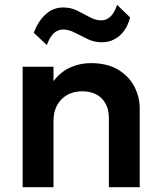

<svg xmlns="http://www.w3.org/2000/svg" viewBox="-20 -777 668 797"><path d="M74 0V-500H202V-440Q232 -479.5 272.2 -497.2Q312.5 -515 356.5 -515Q425.5 -515 470.8 -487.5Q516 -460 538 -417Q560 -374 560 -327V0H432V-287Q432 -338 402.5 -368Q373 -398 320 -398Q285.5 -398 258.8 -382.8Q232 -367.5 217 -340Q202 -312.5 202 -276.5V0ZM174.5 -590 120 -641Q139 -690.5 170.2 -718.2Q201.5 -746 242.5 -746Q274 -746 300.8 -732.8Q327.5 -719.5 352 -706Q376.5 -692.5 400.5 -692.5Q423 -692.5 439.5 -709Q456 -725.5 466 -757L520 -705Q507.5 -655 475.8 -628.2Q444 -601.5 403 -601.5Q371.5 -601.5 343.8 -614.8Q316 -628 290.8 -641.2Q265.5 -654.5 242 -654.5Q219.5 -654.5 202.8 -638.5Q186 -622.5 174.5 -590Z"/></svg>

Font: Geologica Medium
Style: Regular
Weight: 500
Designer: Sindre Bremnes, Frode Helland
Foundry: Monokrom Skriftforlag AS
Version: Version 1.010;gftools[0.9.28]